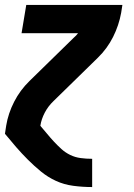

<svg xmlns="http://www.w3.org/2000/svg" viewBox="-20 -540 540 775"><path d="M351 215Q313 215 275.5 210Q238 205 205.5 190Q173 175 145.5 152.5Q118 130 93 105Q68 80 45 53.5Q22 27 0 0L5 -33Q13 -82 37 -129Q61 -176 99 -213L278 -388Q283 -392 287 -396.5Q291 -401 295 -406H67L86 -520H474L469 -488Q460 -438 436.5 -391Q413 -344 375 -307L196 -132Q174 -111 160.5 -85Q147 -59 143 -33V-32Q157 -16 170.5 0.5Q184 17 198.5 32.5Q213 48 228.5 62Q244 76 263.5 85.5Q283 95 305.5 98Q328 101 351 101H352V215Z"/></svg>

Font: Iosevka Term Curly Heavy
Style: Italic
Weight: 900
Italic angle: -9°
Designer: Belleve Invis
Foundry: Belleve Invis
Version: Version 32.3.0